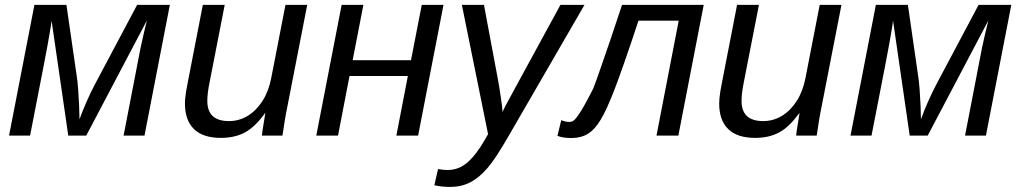

<svg xmlns="http://www.w3.org/2000/svg" viewBox="-20 -548 4126 776"><path d="M179.7 -407.7Q176.3 -385.3 156.7 -283.2Q137.2 -181.2 101.6 0H16.6L119.1 -528.3H248.5L289.6 -244.1Q293.5 -220.7 295.9 -186.8Q298.3 -152.8 299.8 -119.9Q301.3 -86.9 301.3 -65.9Q328.1 -139.2 362.8 -205.6L534.2 -528.3H666.5L564 0H479.5L547.9 -353.5Q553.2 -377.9 561 -412.6Q568.8 -447.3 573.7 -465.3L328.6 0H255.9L188.5 -464.4Q188 -458 185.8 -444.1Q183.6 -430.2 179.7 -407.7Z M1050.8 -90.3Q1010.3 -34.2 969.5 -12.5Q928.7 9.3 872.6 9.3Q800.3 9.3 763.9 -26.4Q727.5 -62 727.5 -129.4Q727.5 -140.1 728.8 -152.3Q730 -164.6 732.2 -179Q734.4 -193.4 737.8 -209.5L799.8 -528.3H888.2L826.7 -213.4Q817.9 -170.4 817.9 -140.1Q817.9 -58.6 905.3 -58.6Q946.3 -58.6 981.2 -79.8Q1016.1 -101.1 1041 -140.1Q1065.9 -179.2 1076.2 -232.4L1133.8 -528.3H1221.7L1140.6 -112.8Q1135.7 -89.8 1131.1 -61.5Q1126.5 -33.2 1121.6 0H1038.6Q1038.6 -3.9 1041 -20.5Q1043.5 -37.1 1046.9 -57.1Q1050.3 -77.1 1052.2 -90.3Z M1392.6 -240.7 1346.2 0H1258.3L1360.8 -528.3H1448.7L1405.3 -304.7H1641.1L1684.6 -528.3H1772.5L1669.9 0H1582L1628.4 -240.7Z M1799.8 207.5Q1765.6 207.5 1735.4 200.7L1750.5 135.3Q1773.9 139.2 1788.1 139.2Q1834.5 139.2 1869.9 107.9Q1905.3 76.7 1939.5 17.1L1952.6 -5.9L1846.7 -528.3H1936L1990.7 -236.3Q1994.6 -216.8 1998 -195.1Q2001.5 -173.3 2004.4 -153.1Q2007.3 -132.8 2009.3 -117.7Q2011.2 -102.5 2011.2 -95.7Q2013.7 -101.1 2016.8 -107.7Q2020 -114.3 2023.9 -122.1L2083.5 -231.9L2245.1 -528.3H2342.3L2036.6 0Q1981.9 95.2 1949.7 131.8Q1917 169.9 1880.9 188.7Q1844.7 207.5 1799.8 207.5Z M2408.2 -64.9Q2384.8 -25.9 2359.4 -9.3Q2344.7 0.5 2327.1 5.1Q2309.6 9.8 2287.6 9.8Q2271 9.8 2257.3 7.6Q2243.7 5.4 2232.9 1L2248.5 -62.5Q2264.6 -55.2 2282.2 -55.2Q2289.1 -55.2 2296.6 -59.6Q2304.2 -64 2316.4 -81.5Q2326.7 -95.7 2341.3 -121.6Q2356 -147.5 2377.4 -189.5Q2382.8 -203.6 2390.1 -223.6Q2397.5 -243.7 2406.7 -270.5Q2422.9 -316.4 2444.8 -380.9Q2466.8 -445.3 2494.1 -528.3H2824.2L2721.7 0H2633.3L2723.1 -464.4H2560.5Q2527.8 -365.2 2503.4 -295.7Q2479 -226.1 2463.4 -185.5Q2447.8 -145.5 2434.1 -115.2Q2420.4 -85 2408.2 -64.9Z M3210 -90.3Q3169.4 -34.2 3128.7 -12.5Q3087.9 9.3 3031.7 9.3Q2959.5 9.3 2923.1 -26.4Q2886.7 -62 2886.7 -129.4Q2886.7 -140.1 2887.9 -152.3Q2889.2 -164.6 2891.4 -179Q2893.6 -193.4 2897 -209.5L2959 -528.3H3047.4L2985.8 -213.4Q2977.1 -170.4 2977.1 -140.1Q2977.1 -58.6 3064.5 -58.6Q3105.5 -58.6 3140.4 -79.8Q3175.3 -101.1 3200.2 -140.1Q3225.1 -179.2 3235.4 -232.4L3293 -528.3H3380.9L3299.8 -112.8Q3294.9 -89.8 3290.3 -61.5Q3285.6 -33.2 3280.8 0H3197.8Q3197.8 -3.9 3200.2 -20.5Q3202.6 -37.1 3206.1 -57.1Q3209.5 -77.1 3211.4 -90.3Z M3580.6 -407.7Q3577.1 -385.3 3557.6 -283.2Q3538.1 -181.2 3502.4 0H3417.5L3520 -528.3H3649.4L3690.4 -244.1Q3694.3 -220.7 3696.8 -186.8Q3699.2 -152.8 3700.7 -119.9Q3702.1 -86.9 3702.1 -65.9Q3729 -139.2 3763.7 -205.6L3935.1 -528.3H4067.4L3964.8 0H3880.4L3948.7 -353.5Q3954.1 -377.9 3961.9 -412.6Q3969.7 -447.3 3974.6 -465.3L3729.5 0H3656.7L3589.4 -464.4Q3588.9 -458 3586.7 -444.1Q3584.5 -430.2 3580.6 -407.7Z"/></svg>

Font: Arimo
Style: Italic
Weight: 400
Italic angle: -12°
Designer: Steve Matteson
Foundry: Monotype Imaging Inc.
Version: Version 1.33